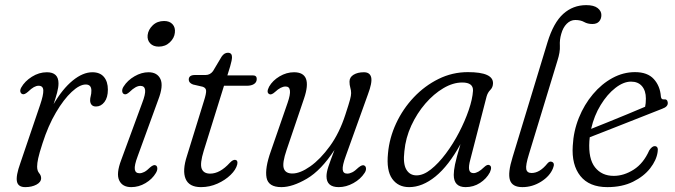

<svg xmlns="http://www.w3.org/2000/svg" viewBox="-20 -740 2700 768"><path d="M70 -363.5Q63.5 -365.5 61.5 -372.8Q59.5 -380 65 -390Q79 -415 107.5 -433Q136 -451 167.5 -451Q214 -451 214 -406.5Q214 -390.5 208.5 -369.8Q203 -349 194.5 -323.5Q230 -384.5 270.8 -417.8Q311.5 -451 349.5 -451Q380 -451 395.8 -432.2Q411.5 -413.5 411.5 -381.5Q411.5 -350 397.8 -332Q384 -314 364 -314Q352 -314 346.2 -321Q340.5 -328 340.5 -338.5Q340.5 -347.5 343 -356.2Q345.5 -365 345.5 -377.5Q345.5 -402 323 -402Q298.5 -402 266.8 -372.5Q235 -343 203.8 -290Q172.5 -237 150 -166.5Q137 -126.5 132.8 -106.8Q128.5 -87 128.5 -73.5Q128.5 -57 136.5 -47.5Q144.5 -38 144.5 -27.5Q144.5 -11.5 125.8 -1.5Q107 8.5 81 8.5Q52.5 8.5 47.8 -14Q43 -36.5 61.5 -88L140.5 -320.5Q154 -360 153.2 -378.5Q152.5 -397 134.5 -397Q125.5 -397 115.5 -391.5Q105.5 -386 91.5 -372.5Q77.5 -360.5 70 -363.5Z M615 -553.5Q593 -553.5 580.8 -566.5Q568.5 -579.5 570.5 -599.5Q573 -621.5 591 -638.8Q609 -656 636.5 -656Q658.5 -656 670.2 -643Q682 -630 679.5 -609.5Q677.5 -588 659.5 -570.8Q641.5 -553.5 615 -553.5ZM530.5 -114.5Q517 -78.5 519.2 -62.8Q521.5 -47 538 -47Q547 -47 557.2 -52.2Q567.5 -57.5 580.5 -70.5Q595 -83 603 -78.5Q608.5 -76 609.2 -67.5Q610 -59 603.5 -48Q589 -23.5 562 -7.5Q535 8.5 505 8.5Q469.5 8.5 456.8 -18.5Q444 -45.5 465 -100.5L548.5 -327.5Q562.5 -363.5 560.5 -380Q558.5 -396.5 541.5 -396.5Q523 -396.5 498 -372Q492 -366.5 486.5 -364Q481 -361.5 475.5 -364Q469.5 -367 468.8 -375.5Q468 -384 474.5 -394Q490 -418.5 518 -434.8Q546 -451 574 -451Q609 -451 621.8 -423.8Q634.5 -396.5 613 -341Z M791 -393 752 -402Q735 -408.5 735 -421.5Q735 -440 760 -440H802.5Q820.5 -440 832 -455.5L866.5 -513.5Q877 -529 891.5 -529Q908 -529 908 -511.5Q908 -499.5 900.5 -474L889.5 -438.5H991Q1007 -438.5 1007 -424.5Q1007 -411 996.2 -404Q985.5 -397 967.5 -397H876L795 -137Q779 -85 786.8 -65.2Q794.5 -45.5 820.5 -45.5Q860 -45.5 899.5 -89Q912 -102 921 -100.5Q932.5 -99 929 -82.5Q924 -61.5 902.5 -40.5Q881 -19.5 849.8 -5.5Q818.5 8.5 784 8.5Q736.5 8.5 722.5 -24.5Q708.5 -57.5 728 -117L796 -337Q805 -365 804.5 -376.8Q804 -388.5 791 -393Z M1437 -78Q1443.5 -75 1444 -66.2Q1444.5 -57.5 1438.5 -48.5Q1422.5 -23.5 1393.5 -7.5Q1364.5 8.5 1335 8.5Q1286 8.5 1286 -35Q1286 -51 1293.5 -73.5Q1301 -96 1318 -140.5Q1265 -59 1207.5 -25.2Q1150 8.5 1105.5 8.5Q1053.5 8.5 1046.2 -29.2Q1039 -67 1063.5 -135.5L1130.5 -329Q1153 -394 1122.5 -394Q1103.5 -394 1080.5 -372.5Q1065.5 -359 1057.5 -363.5Q1044 -369.5 1056.5 -393.5Q1070.5 -418 1098.2 -434.5Q1126 -451 1156 -451Q1232 -451 1196 -345.5L1126.5 -140.5Q1108.5 -88 1115 -67Q1121.5 -46 1149.5 -46Q1180.5 -46 1221 -74.5Q1261.5 -103 1299.8 -155.8Q1338 -208.5 1361.5 -281.5Q1376 -325.5 1380.2 -341.8Q1384.5 -358 1384.5 -367.5Q1384.5 -378.5 1381.2 -389.5Q1378 -400.5 1378 -413.5Q1378 -431 1394.2 -441Q1410.5 -451 1435.5 -451Q1460 -451 1464.8 -430.2Q1469.5 -409.5 1451.5 -362L1363.5 -117Q1349 -77.5 1350.8 -61.5Q1352.5 -45.5 1369 -45.5Q1378.5 -45.5 1389 -50.8Q1399.5 -56 1414 -70Q1429.5 -82.5 1437 -78Z M1861.5 -102.5Q1853.5 -73.5 1856.8 -60.5Q1860 -47.5 1874 -47.5Q1892 -47.5 1916 -71Q1929.5 -84 1937.5 -79.5Q1950 -74 1939.5 -50.5Q1926 -25 1900 -8.2Q1874 8.5 1842.5 8.5Q1795 8.5 1795 -40.5Q1795 -57 1800 -82Q1805 -107 1822 -163.5Q1774.5 -77 1722 -34.2Q1669.5 8.5 1616.5 8.5Q1572.5 8.5 1548.8 -24.8Q1525 -58 1532 -127Q1537.5 -188.5 1564.5 -246.5Q1591.5 -304.5 1635.2 -350.8Q1679 -397 1734.2 -424.2Q1789.5 -451.5 1851.5 -451.5Q1954 -451.5 1952 -406Q1951.5 -390.5 1941.2 -380.2Q1931 -370 1926.5 -354.5ZM1597.5 -135Q1591.5 -85.5 1605.2 -62Q1619 -38.5 1646 -38.5Q1673.5 -38.5 1703.8 -62.5Q1734 -86.5 1763.2 -125.5Q1792.5 -164.5 1816.2 -210.2Q1840 -256 1855 -300Q1870 -344 1872 -377Q1873.5 -410 1829 -410Q1792 -410 1753.5 -387.2Q1715 -364.5 1681.5 -325.8Q1648 -287 1625.2 -237.8Q1602.5 -188.5 1597.5 -135Z M2325 -719.5Q2355.5 -719.5 2370.5 -707.8Q2385.5 -696 2385.5 -680Q2385.5 -664.5 2376.5 -654.2Q2367.5 -644 2349.5 -644Q2330.5 -644 2316.5 -652Q2302.5 -660 2281 -660Q2262 -660 2247 -645Q2232 -630 2225 -604.5Q2218 -581 2219.5 -556.5Q2221 -532 2209.5 -496.5L2096 -124Q2082 -79 2085 -63.5Q2088 -48 2106.5 -48Q2139 -48 2169.5 -86Q2178 -96 2186.5 -93Q2201 -88.5 2192 -67Q2179.5 -35.5 2144.5 -13.5Q2109.5 8.5 2069.5 8.5Q2029 8.5 2019.8 -19.8Q2010.5 -48 2030.5 -112L2170 -571Q2194 -649.5 2233 -684.5Q2272 -719.5 2325 -719.5Z M2610.5 -132Q2606 -99.5 2580.8 -67Q2555.5 -34.5 2512 -13Q2468.5 8.5 2409.5 8.5Q2337 8.5 2301.5 -36Q2266 -80.5 2271 -156.5Q2274 -215.5 2295.5 -268.8Q2317 -322 2351.8 -363.2Q2386.5 -404.5 2429.8 -428Q2473 -451.5 2520 -451.5Q2570 -451.5 2595.2 -423.8Q2620.5 -396 2623.5 -354Q2625 -341.5 2634.5 -342.5Q2649.5 -344.5 2651 -330Q2653 -313.5 2629 -305Q2598.5 -293 2558.5 -277.2Q2518.5 -261.5 2476.8 -245Q2435 -228.5 2398.5 -214.2Q2362 -200 2339 -191Q2338 -183.5 2337.5 -175.5Q2333 -105 2360 -70.8Q2387 -36.5 2435 -36.5Q2475.5 -36.5 2514.8 -61.5Q2554 -86.5 2577 -138.5Q2588.5 -156 2599.5 -155.5Q2614.5 -154.5 2610.5 -132ZM2504 -413.5Q2474 -413.5 2441.5 -388.2Q2409 -363 2382.8 -320.2Q2356.5 -277.5 2344.5 -224.5Q2371.5 -235 2409.5 -250.5Q2447.5 -266 2487.8 -282.5Q2528 -299 2560.5 -313Q2563.5 -326 2563.5 -346Q2563.5 -377 2548 -395.2Q2532.5 -413.5 2504 -413.5Z"/></svg>

Font: Fraunces 72pt S100 Light
Style: Italic
Weight: 300
Italic angle: -16°
Version: Version 1.000; ttfautohint (v1.8.3)